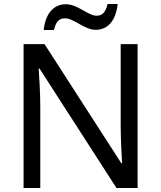

<svg xmlns="http://www.w3.org/2000/svg" viewBox="-20 -933 800 953"><path d="M197 -784H248C257 -823 271 -842 303 -842C347 -842 399 -785 455 -785C518 -785 556 -835 564 -913H514C504 -874 490 -855 459 -855C417 -855 366 -912 307 -912C244 -912 205 -863 197 -784ZM663 0V-714H579V-311C579 -246 584 -155 586 -123H582L201 -714H97V0H180V-399C180 -472 175 -546 172 -593H176L558 0Z"/></svg>

Font: Noto Sans Inscriptional Parthian
Style: Regular
Weight: 400
Designer: Monotype Design Team
Foundry: Monotype Imaging Inc.
Version: Version 2.003